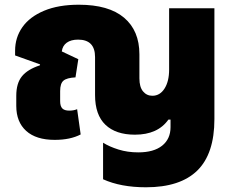

<svg xmlns="http://www.w3.org/2000/svg" viewBox="-20 -583 997 814"><path d="M417 177V22Q444 39 482.5 51Q521 63 566 63Q632 63 667.5 34.5Q703 6 703 -44V-76H694Q649 -12 552 -12Q471 -12 427 -54Q383 -96 383 -180V-341Q383 -415 311 -415Q281 -415 263 -402Q245 -389 242 -365L312 -332L300 -255Q263 -253 249 -241Q235 -229 235 -197V-154Q235 -133 244 -123.5Q253 -114 274 -114Q292 -114 307 -120L322 -13Q278 10 212 10Q133 10 91 -28Q49 -66 49 -134V-177Q49 -230 73 -259.5Q97 -289 149 -306L150 -310L44 -348V-368Q44 -424 75 -468Q106 -512 167 -537.5Q228 -563 314 -563Q441 -563 506 -508Q571 -453 571 -353V-251Q571 -214 586.5 -195.5Q602 -177 626 -177Q658 -177 677.5 -207.5Q697 -238 697 -288V-548H889V-78Q889 69 816.5 140Q744 211 599 211Q492 211 417 177Z"/></svg>

Font: Noto Sans Thai Black
Style: Regular
Weight: 900
Designer: Monotype Design Team
Foundry: Monotype Imaging Inc.
Version: Version 1.000